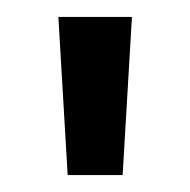

<svg xmlns="http://www.w3.org/2000/svg" viewBox="-20 -741 225 227"><path d="M49 -721H136L125 -534H60Z"/></svg>

Font: Pridi Light
Style: Regular
Weight: 300
Designer: Katatrad Team
Foundry: CadsonDemak
Version: Version 1.003